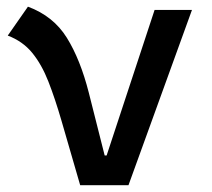

<svg xmlns="http://www.w3.org/2000/svg" viewBox="-20 -547 626 567"><path d="M216.8 0 161.6 -190.4Q142.6 -255.9 122.8 -306.4Q103 -356.9 75 -391.1Q46.9 -425.3 2.9 -441.9L62.5 -527.3Q137.7 -499.5 177.5 -435.3Q217.3 -371.1 242.2 -273.4L289.1 -87.9H294.9L436.5 -517.6H546.9L359.4 0Z"/></svg>

Font: CaskaydiaMono NF
Style: Regular
Weight: 400
Designer: Aaron Bell
Foundry: Saja Typeworks
Version: Version 2111.001; ttfautohint (v1.8.4);Nerd Fonts 3.1.1